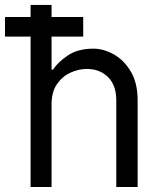

<svg xmlns="http://www.w3.org/2000/svg" viewBox="-32 -747 642 767"><path d="M174 -329.5V0H90.2V-600.9H-12.1V-679H90.2V-727.3H174V-679H300.4V-600.9H174V-468.8H179.7Q199.9 -499.6 239.9 -526.1Q279.8 -552.6 341.6 -552.6Q381.4 -552.6 422.1 -530Q462.7 -507.5 490.2 -461.8Q517.8 -416.2 517.8 -346.6V0H432.5V-346.6Q432.5 -406.2 399.7 -438.9Q366.8 -471.6 314.6 -471.6Q283.4 -471.6 250.9 -457.4Q218.4 -443.2 196.2 -411.9Q174 -380.7 174 -329.5Z"/></svg>

Font: Interface
Style: Regular
Weight: 400
Designer: Rasmus Andersson
Foundry: rsms
Version: Version 1.8